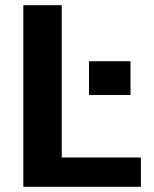

<svg xmlns="http://www.w3.org/2000/svg" viewBox="-20 -720 593 740"><path d="M323 -484H483V-354H323ZM70 -700H218V0H70ZM133 -113H523V0H133Z"/></svg>

Font: Uncut Sans VF
Style: Regular
Weight: 400
Designer: Kasper Nordkvist
Foundry: Uncut Type
Version: Version 1.100;FEAKit 1.0